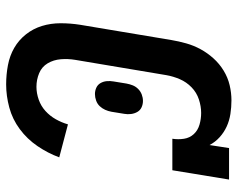

<svg xmlns="http://www.w3.org/2000/svg" viewBox="-96 -688 791 640"><g transform="rotate(90 300.0 -367.5)"><path d="M261 8Q228 8 196.5 2Q165 -4 139 -19Q113 -34 94 -58Q75 -82 66 -111.5Q57 -141 57 -173.5Q57 -206 62 -238L113 -543Q117 -567 124 -592Q131 -617 143.5 -640Q156 -663 174 -683Q192 -703 215 -717Q238 -731 263.5 -737Q289 -743 314 -743Q337 -743 359.5 -739.5Q382 -736 401.5 -727Q421 -718 437 -703.5Q453 -689 463 -670L473 -735H578L547 -546H442Q445 -566 442 -585Q439 -604 426.5 -617.5Q414 -631 395 -636.5Q376 -642 356 -642Q334 -642 311 -634.5Q288 -627 270.5 -610Q253 -593 243.5 -571Q234 -549 230 -526L179 -222Q175 -198 177 -174Q179 -150 190.5 -130.5Q202 -111 223.5 -102Q245 -93 269 -93Q290 -93 311.5 -100.5Q333 -108 349.5 -123Q366 -138 377 -157.5Q388 -177 394 -198L504 -169Q490 -131 466.5 -96.5Q443 -62 410 -37.5Q377 -13 338 -2.5Q299 8 261 8ZM293 -288Q282 -288 272 -292.5Q262 -297 256.5 -306.5Q251 -316 250 -327.5Q249 -339 251 -350L258 -393Q260 -404 264 -414Q268 -424 276 -432Q284 -440 294.5 -444Q305 -448 316 -448Q327 -448 337 -443.5Q347 -439 352.5 -429.5Q358 -420 359.5 -408.5Q361 -397 359 -386L352 -343Q350 -332 345.5 -322Q341 -312 333.5 -304Q326 -296 315 -292Q304 -288 293 -288Z"/></g></svg>

Font: Iosevka HT Extended
Style: Bold Italic
Weight: 700
Width: 7
Italic angle: -9°
Monospace: yes
Designer: Belleve Invis
Foundry: Belleve Invis
Version: Version 32.3.0; ttfautohint (v1.8.4)